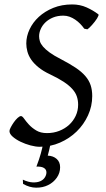

<svg xmlns="http://www.w3.org/2000/svg" viewBox="-20 -650 479 870"><path d="M425.8 -585Q427.7 -583.5 425.8 -578.4Q423.8 -573.2 419.7 -566.4Q415.5 -559.6 409.4 -551.8Q403.3 -543.9 397 -536.9Q390.6 -529.8 385 -524.4Q379.4 -519 376 -517.1L361.8 -520Q353.5 -531.7 343.3 -542.2Q333 -552.7 320.8 -561Q308.6 -569.3 295.2 -574.2Q281.7 -579.1 267.1 -579.1Q240.7 -579.1 220.2 -570.6Q199.7 -562 185.8 -548.6Q171.9 -535.2 164.6 -518.6Q157.2 -502 157.2 -485.8Q157.2 -475.1 160.6 -463.4Q164.1 -451.7 174.8 -439Q185.5 -426.3 205.3 -411.9Q225.1 -397.5 257.8 -380.9Q296.4 -360.8 323.2 -342.8Q350.1 -324.7 366.7 -305.4Q383.3 -286.1 390.6 -264.2Q397.9 -242.2 397.9 -214.8Q397.9 -168.9 378.9 -127.4Q359.9 -85.9 327.4 -54.2Q294.9 -22.5 251.7 -3.7Q208.5 15.1 160.2 15.1Q141.6 15.1 117.9 8.8Q94.2 2.4 73 -7.8Q51.8 -18.1 37.4 -30.8Q22.9 -43.5 22.9 -56.2Q22.9 -62 28.8 -73.2Q34.7 -84.5 42.7 -95.9Q50.8 -107.4 59.8 -115.7Q68.8 -124 75.2 -124Q81.1 -124 89.4 -112.1Q97.7 -100.1 111.1 -85.4Q124.5 -70.8 144.3 -58.8Q164.1 -46.9 192.9 -46.9Q222.7 -46.9 248.3 -56.9Q273.9 -66.9 293 -84.2Q312 -101.6 323 -125Q334 -148.4 334 -175.8Q334 -195.8 328.1 -213.1Q322.3 -230.5 307.6 -246.8Q293 -263.2 268.6 -279.3Q244.1 -295.4 207 -313Q174.8 -328.1 153.8 -345.5Q132.8 -362.8 120.8 -380.6Q108.9 -398.4 104 -417Q99.1 -435.5 99.1 -453.1Q99.1 -485.4 114 -517.1Q128.9 -548.8 156 -573.7Q183.1 -598.6 221.4 -614.3Q259.8 -629.9 307.1 -629.9Q342.3 -629.9 372.3 -616.5Q402.3 -603 425.8 -585ZM252.4 107.9Q252.4 133.8 237.3 155.3Q222.2 176.8 198 188.7Q173.8 200.7 143.8 200.4Q113.8 200.2 84.5 183.1L83.5 164.1Q108.9 175.8 128.9 176.5Q148.9 177.2 162.6 171.1Q176.3 165 183.3 153.8Q190.4 142.6 190.4 130.9Q190.4 118.2 179.2 111.1Q168 104 145 105Q151.9 86.9 156.5 73Q161.1 59.1 164.6 46.9Q168 34.7 170.7 23.2Q173.3 11.7 176.3 -2L209.5 -1Q205.6 19 202.6 31Q199.7 43 196.3 55.2Q221.2 56.2 236.8 70.1Q252.4 84 252.4 107.9Z"/></svg>

Font: Gentium
Style: Italic
Weight: 400
Italic angle: -7°
Designer: J. Victor Gaultney
Version: Version 1.02; 2005; OFL release